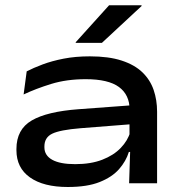

<svg xmlns="http://www.w3.org/2000/svg" viewBox="-20 -714 702 748"><path d="M483 0 487.5 -139 484.5 -161V-270L485 -286.5Q485 -344.5 443.5 -375Q402 -405.5 314 -405.5Q239.5 -405.5 179.5 -387Q119.5 -368.5 72 -346L84 -436Q110 -449.5 146 -463Q182 -476.5 228 -485.5Q274 -494.5 330 -494.5Q403.5 -494.5 454 -478Q504.5 -461.5 534.8 -432.2Q565 -403 578.5 -363.8Q592 -324.5 592 -278.5V0ZM244 14.5Q149.5 14.5 96.8 -22.8Q44 -60 44 -129V-133.5Q44 -210 103.8 -244.8Q163.5 -279.5 286 -288.5L495.5 -304L497.5 -230.5L294 -214.5Q214 -208 183.5 -193.2Q153 -178.5 153 -143.5V-140Q153 -108.5 183.5 -91.5Q214 -74.5 273 -74.5Q334 -74.5 378.5 -91.8Q423 -109 450.5 -137.8Q478 -166.5 487.5 -200L503 -122H482Q471 -86 443.8 -55Q416.5 -24 368.2 -4.8Q320 14.5 244 14.5ZM405 -693.5H531.5V-690.5L377 -547H275V-549.5Z"/></svg>

Font: Anek Latin Expanded Medium
Style: Regular
Weight: 500
Width: 7
Designer: Yesha Goshar
Foundry: Ek Type
Version: Version 1.003